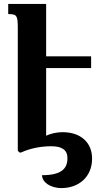

<svg xmlns="http://www.w3.org/2000/svg" viewBox="-20 -780 525 982"><path d="M446 -432V-492H216V-760H22V-708C66 -708 71 -701 71 -637V-9L80 0H88C133 -21 188 -32 242 -32C296 -32 325 -14 325 29C325 85 291 116 195 116C195 150 235 182 295 182C379 182 451 128 451 31C451 -51 393 -104 300 -104C270 -104 240 -97 216 -86V-432Z"/></svg>

Font: Noto Serif Armenian ExtraCondensed ExtraBold
Style: Regular
Weight: 800
Width: 2
Designer: Monotype Design Team
Foundry: Monotype Imaging Inc.
Version: Version 2.008